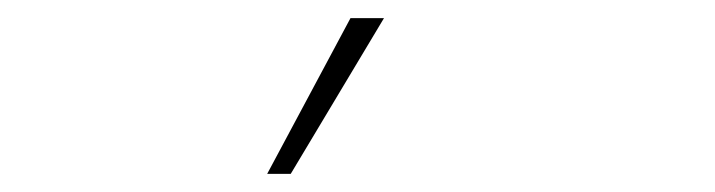

<svg xmlns="http://www.w3.org/2000/svg" viewBox="-20 -116 790 212"><path d="M301 76H275L367 -96H404Z"/></svg>

Font: Inconsolata ExtraExpanded ExtraLight
Style: Regular
Weight: 200
Width: 8
Monospace: yes
Designer: Raph Levien, Cyreal, Brenton Simpson
Foundry: Raph Levien, Cyreal, Google
Version: Version 3.100; ttfautohint (v1.8.4.7-5d5b)